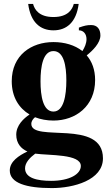

<svg xmlns="http://www.w3.org/2000/svg" viewBox="-20 -722 550 981"><path d="M40 -307C40 -226 77 -169 131 -137C101 -117 63 -82 63 -34C63 11 88 38 120 52C76 73 30 103 30 149C30 213 113 239 245 239C355 239 506 199 506 87C506 -117 140 8 140 -89C140 -103 149 -115 159 -123C187 -112 220 -106 253 -106C366 -106 466 -179 466 -313C466 -366 450 -408 423 -439C453 -463 493 -502 493 -541C493 -574 476 -594 446 -594C424 -594 412 -591 383 -581V-567C406 -567 422 -549 422 -522C422 -501 413 -480 401 -461C362 -492 309 -507 253 -507C140 -507 40 -440 40 -307ZM319 -311C319 -235 306 -152 253 -152C200 -152 187 -231 187 -307C187 -383 200 -461 253 -461C306 -461 319 -386 319 -311ZM393 126C393 167 337 202 241 202C170 202 108 188 108 138C108 109 133 83 160 63C233 73 393 64 393 126ZM253 -567C321 -567 370 -609 382 -702H357C350 -675 328 -635 253 -635C178 -635 156 -675 149 -702H124C136 -609 185 -567 253 -567Z"/></svg>

Font: Berkshire Swash
Style: Regular
Weight: 700
Designer: Astigmatic (AOETI)
Foundry: Astigmatic (AOETI)
Version: Version 1.000